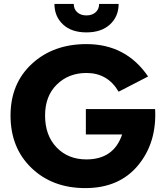

<svg xmlns="http://www.w3.org/2000/svg" viewBox="-20 -942 854 984"><path d="M420 -253V-383H775Q784 -211 687.5 -94.5Q591 22 417 22Q249 22 141.5 -81Q34 -184 34 -350Q34 -514 143.5 -615Q253 -716 423 -716Q626 -716 739 -550L588 -472Q532 -568 423 -568Q332 -568 271.5 -509Q211 -450 211 -350Q211 -248 270 -186.5Q329 -125 423 -125Q563 -125 606 -253ZM259 -922H358Q358 -895 376 -879Q394 -863 423 -863Q452 -863 470 -879Q488 -895 488 -922H588Q588 -858 544 -817Q500 -776 423 -776Q346 -776 302.5 -817Q259 -858 259 -922Z"/></svg>

Font: renner_700bold
Style: Bold
Weight: 700
Version: Version 003.000 ; ttfautohint (v0.97) -l 8 -r 50 -G 200 -x 1